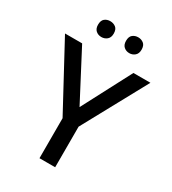

<svg xmlns="http://www.w3.org/2000/svg" viewBox="-216 -1023 1015 1135"><g transform="rotate(30 291.5 -455.5)"><path d="M292 -380 467 -714H583L345 -277V0H238V-273L0 -714H117ZM143 -857Q143 -886 158.5 -898.5Q174 -911 196 -911Q218 -911 234 -898.5Q250 -886 250 -857Q250 -830 234 -816.5Q218 -803 196 -803Q174 -803 158.5 -816.5Q143 -830 143 -857ZM334 -857Q334 -886 349.5 -898.5Q365 -911 387 -911Q408 -911 424 -898.5Q440 -886 440 -857Q440 -830 424 -816.5Q408 -803 387 -803Q365 -803 349.5 -816.5Q334 -830 334 -857Z"/></g></svg>

Font: Noto Sans Arabic Med
Style: Regular
Weight: 500
Designer: Monotype Design Team, Nadine Chahine, Nizar Qandah and Khaled Hosny
Foundry: Monotype Imaging Inc.
Version: Version 2.012; ttfautohint (v1.8.4.7-5d5b)